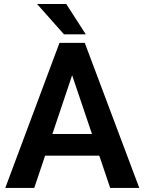

<svg xmlns="http://www.w3.org/2000/svg" viewBox="-20 -921 707 941"><path d="M350.6 -603 147.9 0H5.9L271.5 -710.9H362.3ZM520 0 316.4 -603 304.2 -710.9H395.5L662.6 0ZM510.7 -264.2V-158.2H129.4V-264.2ZM304.7 -901.4 400.4 -752.9H293.5L161.6 -901.4Z"/></svg>

Font: Roboto SemiBold
Style: Regular
Weight: 600
Designer: Christian Robertson
Foundry: Google
Version: Version 3.009; 2024